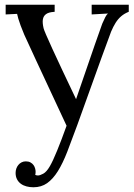

<svg xmlns="http://www.w3.org/2000/svg" viewBox="-20 -520 568 811"><path d="M128.9 218.8Q134.3 221.2 140.1 221.2Q148.9 221.2 162.8 213.6Q176.8 206.1 190.9 181.6Q203.6 159.7 221.4 116Q239.3 72.3 261.2 11.2Q91.8 -351.6 82.5 -373.5Q73.2 -395.5 67.1 -412.1Q61 -428.7 57.4 -440.9Q53.7 -453.1 52.2 -461.4L3.9 -459V-500H210.9V-470.2L206.5 -469.7Q185.5 -468.3 174.6 -460.4Q163.6 -452.6 161.1 -438.2Q158.7 -423.8 164.1 -400.6Q169.4 -377.4 301.3 -101.1Q405.3 -404.3 411.9 -419.9Q418.5 -435.5 424.6 -447.3Q430.7 -459 436 -462.9L367.2 -459V-500H523.9V-470.2Q505.4 -462.9 491.9 -451.4Q478.5 -439.9 468.3 -423.6Q458 -407.2 449.2 -386.2Q440.4 -365.2 306.2 8.8Q283.2 71.8 264.2 120.8Q245.1 169.9 224.4 203.1Q203.6 236.3 179 253.7Q154.3 271 121.1 271Q105.5 271 91.8 267.3Q78.1 263.7 67.9 256.1Q57.6 248.5 51.8 237.1Q45.9 225.6 45.9 210.4Q45.9 201.2 48.8 192.4Q51.8 183.6 57.4 176.8Q63 169.9 71 165.8Q79.1 161.6 88.9 161.6Q100.6 161.6 108.6 166Q116.7 170.4 121.6 177.2Q126.5 184.1 128.4 191.7Q130.4 199.2 130.4 205.1Q130.4 208 130.1 211.7Q129.9 215.3 128.9 218.8Z"/></svg>

Font: Lora
Style: Regular
Weight: 400
Designer: Olga Karpushina, Alexei Vanyashin
Foundry: Cyreal (www.cyreal.org, a@cyreal.org)
Version: Version 1.014